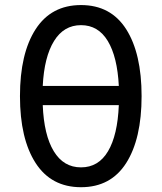

<svg xmlns="http://www.w3.org/2000/svg" viewBox="-20 -744 653 774"><path d="M60.5 -356.4Q60.5 -528.3 123.5 -626Q186.5 -723.6 306.6 -723.6Q426.8 -723.6 488.8 -626Q550.8 -528.3 550.8 -356.4Q550.8 -184.6 488.8 -86.9Q426.8 10.7 306.6 10.7Q186.5 10.7 123.5 -86.9Q60.5 -184.6 60.5 -356.4ZM306.6 -69.3Q377 -69.3 415.5 -134.3Q454.1 -199.2 459 -320.3H152.3Q157.2 -199.2 196.8 -134.3Q236.3 -69.3 306.6 -69.3ZM306.6 -642.6Q237.3 -642.6 197.8 -578.6Q158.2 -514.6 152.3 -397.5H459Q453.1 -514.6 414.6 -578.6Q376 -642.6 306.6 -642.6Z"/></svg>

Font: jf-openhuninn-2.1
Style: Regular
Weight: 400
Designer: [Kosugi Maru]
Designed by MOTOYA      

[Varela Round]
Joe Prince (Latin component); Avraham Cornfeld (Hebrew component)
Foundry: justfont Co., Ltd.
Version: 2.1